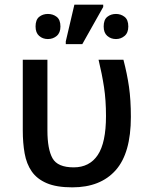

<svg xmlns="http://www.w3.org/2000/svg" viewBox="-20 -796 650 826"><path d="M291 10Q223 10 181 -8Q139 -26 116.5 -58.5Q94 -91 86 -136Q78 -181 78 -235V-539H184V-235Q184 -154 206 -115Q228 -76 297 -76Q365 -76 400.5 -129Q436 -182 436 -297Q436 -365 427.5 -421Q419 -477 404 -539H511Q527 -478 535 -422Q543 -366 543 -293Q543 -137 477.5 -63.5Q412 10 291 10ZM263 -606V-618L300 -776H424V-766L334 -606ZM186 -628Q164 -628 148.5 -641.5Q133 -655 133 -682Q133 -711 148.5 -723.5Q164 -736 186 -736Q208 -736 224 -723.5Q240 -711 240 -682Q240 -655 224 -641.5Q208 -628 186 -628ZM479 -628Q457 -628 441.5 -641.5Q426 -655 426 -682Q426 -711 441.5 -723.5Q457 -736 479 -736Q500 -736 516 -723.5Q532 -711 532 -682Q532 -655 516 -641.5Q500 -628 479 -628Z"/></svg>

Font: Noto Sans Medium
Style: Regular
Weight: 500
Designer: Monotype Design Team
Foundry: Monotype Imaging Inc.
Version: Version 2.007